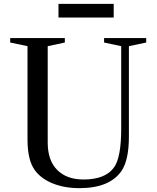

<svg xmlns="http://www.w3.org/2000/svg" viewBox="-20 -968 814 998"><path d="M228 -728V-227Q228 -134 277.5 -84.5Q327 -35 414 -35Q527 -35 572 -97Q610 -148 610 -300V-728L521 -747V-770H740V-747L650 -728V-258Q650 -137 612 -80Q550 10 393 10Q316 10 255.5 -14Q195 -38 162 -82Q123 -134 123 -242V-728L33 -747V-770H317V-747ZM571 -877H284V-948H571Z"/></svg>

Font: Libre Caslon Text
Style: Regular
Weight: 400
Designer: Pablo Impallari, Rodrigo Fuenzalida
Foundry: Pablo Impallari, Rodrigo Fuenzalida
Version: Version 1.002